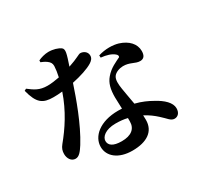

<svg xmlns="http://www.w3.org/2000/svg" viewBox="-178 -1029 1355 1307"><g transform="rotate(-30 500.0 -375.5)"><path d="M592 -149V-122C592 -65 552 -33 478 -33C408 -33 381 -57 381 -90C381 -122 419 -159 500 -159C533 -159 564 -156 592 -149ZM637 -598C680 -594 716 -583 738 -564C748 -556 752 -547 747 -538C716 -522 665 -503 627 -457C597 -422 586 -378 586 -315L589 -225L559 -226C413 -226 333 -152 333 -71C333 3 399 59 509 59C624 59 692 12 692 -77L691 -113C728 -94 758 -71 783 -48C822 -14 836 14 866 14C889 14 912 -3 912 -42C912 -86 868 -128 805 -161C772 -180 731 -199 679 -212C670 -266 660 -315 656 -344C650 -383 648 -417 663 -439C678 -460 709 -471 738 -472C793 -473 820 -443 859 -443C891 -443 902 -466 902 -498C902 -554 860 -599 792 -620C751 -632 693 -634 636 -616ZM266 -776C276 -772 294 -765 310 -753C327 -740 335 -728 335 -707C334 -683 330 -655 323 -624C293 -618 258 -613 229 -613C165 -613 133 -637 91 -669L76 -661C104 -550 142 -525 225 -525C247 -525 270 -526 295 -529C251 -400 183 -299 117 -219C99 -197 93 -178 93 -154C93 -120 112 -87 146 -87C174 -87 194 -113 219 -152C294 -272 354 -442 388 -544C455 -558 517 -578 552 -600C569 -611 583 -624 583 -646C583 -678 554 -694 531 -694C518 -694 495 -675 422 -651C451 -737 461 -768 441 -784C420 -799 386 -810 347 -810C320 -810 285 -800 266 -790Z"/></g></svg>

Font: Noto Serif JP
Style: Bold
Weight: 700
Designer: Ryoko NISHIZUKA 西塚涼子 (kana & ideographs); Frank Grießhammer (Latin, Greek & Cyrillic); Wenlong ZHANG 张文龙 (bopomofo); San
Foundry: Adobe
Version: Version 2.001;hotconv 1.1.0;makeotfexe 2.6.0